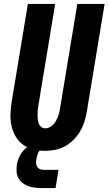

<svg xmlns="http://www.w3.org/2000/svg" viewBox="-20 -755 549 971"><path d="M206 8Q176 8 147 0.5Q118 -7 95.5 -24Q73 -41 58.5 -66Q44 -91 38 -119.5Q32 -148 33 -178.5Q34 -209 39 -240L121 -735H259L174 -221Q172 -209 171 -197.5Q170 -186 170 -174.5Q170 -163 171 -151.5Q172 -140 176 -130Q180 -120 188.5 -113Q197 -106 209 -106Q226 -106 240.5 -117.5Q255 -129 263.5 -144.5Q272 -160 277 -176.5Q282 -193 284 -209L371 -735H509L419 -190Q415 -165 407 -139.5Q399 -114 385 -90.5Q371 -67 351.5 -47.5Q332 -28 308 -15Q284 -2 257.5 3Q231 8 206 8ZM261 196H186Q169 196 152 193.5Q135 191 120 185Q105 179 92.5 169Q80 159 72.5 144.5Q65 130 64 113Q63 96 65 79Q69 56 80 33.5Q91 11 110 -5Q129 -21 152.5 -28Q176 -35 200 -35L194 0Q186 0 180.5 6.5Q175 13 172 20.5Q169 28 167 35Q165 42 164 50Q162 60 162.5 70.5Q163 81 168 89Q173 97 182 100.5Q191 104 201 104H276Z"/></svg>

Font: Iosevka Curly Heavy Oblique
Style: Regular
Weight: 900
Italic angle: -9°
Monospace: yes
Designer: Belleve Invis
Foundry: Belleve Invis
Version: Version 11.1.0; ttfautohint (v1.8.3)